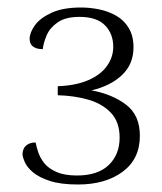

<svg xmlns="http://www.w3.org/2000/svg" viewBox="-20 -723 431 512"><path d="M188 -231Q142 -231 113 -240.5Q84 -250 68 -263.5Q52 -277 46 -291Q40 -305 40 -312Q40 -319 43 -326Q46 -333 54 -338Q62 -343 75 -343Q77 -332 82 -317Q87 -302 98 -288Q109 -274 130.5 -264.5Q152 -255 185 -255Q241 -255 270 -283Q299 -311 299 -356Q299 -398 275.5 -422.5Q252 -447 214.5 -457.5Q177 -468 134 -469V-493Q183 -495 216 -509.5Q249 -524 265.5 -547.5Q282 -571 282 -598Q282 -633 260 -655.5Q238 -678 192 -678Q155 -678 134 -663.5Q113 -649 104.5 -629Q96 -609 94 -592Q80 -592 72 -596.5Q64 -601 61.5 -607Q59 -613 59 -619Q59 -636 73 -655.5Q87 -675 117.5 -689Q148 -703 196 -703Q220 -703 244.5 -698Q269 -693 290 -681Q311 -669 323.5 -648Q336 -627 336 -597Q336 -552 305.5 -523Q275 -494 224 -482Q279 -472 316 -444Q353 -416 353 -361Q353 -299 307 -265Q261 -231 188 -231Z"/></svg>

Font: Arima Thin Light
Style: Regular
Weight: 300
Version: Version 1.100